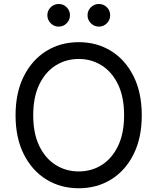

<svg xmlns="http://www.w3.org/2000/svg" viewBox="-20 -953 805 982"><path d="M382.8 9.8Q289.6 9.8 216.6 -35.4Q143.6 -80.6 101.6 -164.3Q59.6 -248 59.6 -363.3Q59.6 -479 101.6 -562.7Q143.6 -646.5 216.6 -691.9Q289.6 -737.3 382.8 -737.3Q476.1 -737.3 548.8 -691.9Q621.6 -646.5 663.3 -562.7Q705.1 -479 705.1 -363.3Q705.1 -248 663.3 -164.3Q621.6 -80.6 548.8 -35.4Q476.1 9.8 382.8 9.8ZM382.8 -76.2Q447.8 -76.2 500.2 -109.1Q552.7 -142.1 583.7 -206.3Q614.7 -270.5 614.7 -363.3Q614.7 -457 583.7 -521.2Q552.7 -585.4 500.2 -618.4Q447.8 -651.4 382.8 -651.4Q317.4 -651.4 264.6 -618.2Q211.9 -585 180.9 -520.8Q149.9 -456.5 149.9 -363.3Q149.9 -270.5 180.9 -206.5Q211.9 -142.6 264.6 -109.4Q317.4 -76.2 382.8 -76.2ZM485.8 -816.9Q461.9 -816.9 444.8 -834Q427.7 -851.1 427.7 -875Q427.7 -898.9 444.8 -915.8Q461.9 -932.6 485.8 -932.6Q509.8 -932.6 526.6 -915.8Q543.5 -898.9 543.5 -875Q543.5 -851.1 526.6 -834Q509.8 -816.9 485.8 -816.9ZM280.3 -816.9Q256.3 -816.9 239.3 -834Q222.2 -851.1 222.2 -875Q222.2 -898.9 239.3 -915.8Q256.3 -932.6 280.3 -932.6Q304.2 -932.6 321 -915.8Q337.9 -898.9 337.9 -875Q337.9 -851.1 321 -834Q304.2 -816.9 280.3 -816.9Z"/></svg>

Font: Inter Variable
Style: Regular
Weight: 400
Designer: Rasmus Andersson
Foundry: rsms
Version: Version 4.001;git-9221beed3